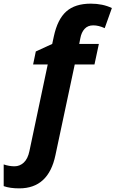

<svg xmlns="http://www.w3.org/2000/svg" viewBox="-127 -785 629 1045"><path d="M-22 240.2Q-73.2 240.2 -106.9 228V109.9Q-76.7 120.1 -48.1 120.1Q-19.5 120.1 2.4 99.9Q24.4 79.6 33.2 37.1L132.8 -434.1H53.2L67.9 -504.9L157.2 -545.9L166 -586.9Q186 -680.2 233.9 -722.7Q281.7 -765.1 367.2 -765.1Q432.1 -765.1 481.9 -741.2L442.9 -631.8Q409.7 -647 380.4 -647Q351.1 -647 333.5 -627.9Q315.9 -608.9 310.1 -576.2L304.2 -545.9H411.1L387.2 -434.1H279.8L174.8 59.1Q137.2 240.2 -22 240.2Z"/></svg>

Font: Open Sans Hebrew
Style: Bold Italic
Weight: 700
Italic angle: -12°
Foundry: Ascender Corporation, Yanek Iontef
Version: Version 2.001;PS 002.001;hotconv 1.0.70;makeotf.lib2.5.58329